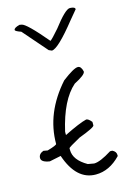

<svg xmlns="http://www.w3.org/2000/svg" viewBox="-132 -956 695 1021"><g transform="rotate(-15 215.0 -445.5)"><path d="M319 -577Q337 -577 344 -546Q344 -528 281 -496Q203 -428 165 -262V-244Q252 -287 290 -296Q302 -296 319 -275V-256Q319 -245 231 -212Q165 -176 165 -171V-162Q165 -106 237 -65L271 -59Q304 -59 369 -100H381Q402 -90 402 -71V-65Q340 0 265 0Q158 0 109 -144L46 -131Q0 -138 0 -161Q0 -184 27 -194L50 -190Q102 -205 102 -212Q102 -382 231 -527Q296 -577 319 -577ZM209 -697 193 -704 78 -836Q46 -847 46 -854Q46 -866 78 -874L89 -872Q114 -869 215 -749Q225 -755 266 -802Q334 -891 359 -891H361Q388 -890 388 -877L348 -829Q243 -697 209 -697Z"/></g></svg>

Font: Just Me Again Down Here
Style: Regular
Weight: 400
Designer: Kimberly Geswein
Foundry: Kimberly Geswein
Version: Version 1.002 2007